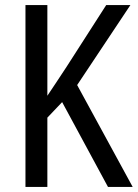

<svg xmlns="http://www.w3.org/2000/svg" viewBox="-20 -734 541 754"><path d="M501 0 283 -400 492 -714H397L241 -471C209 -422 184 -385 166 -358V-714H80V0H166V-272L224 -333L404 0Z"/></svg>

Font: Noto Sans Condensed
Style: Regular
Weight: 400
Width: 3
Designer: Monotype Design Team
Foundry: Monotype Imaging Inc.
Version: Version 2.013